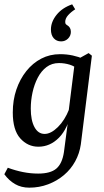

<svg xmlns="http://www.w3.org/2000/svg" viewBox="-23 -673 481 886"><path d="M112 193Q75 193 46.5 176.5Q18 160 -3 131L13 101Q48 114 83 121Q118 128 153 128Q210 128 237 105Q264 82 272 29L292 -123V-146L323 -393L386 -428L401 -416L350 -7Q344 35 324 71.5Q304 108 272 135Q240 162 199 177.5Q158 193 112 193ZM154 4Q105 4 70.5 -34.5Q36 -73 36 -154Q36 -211 52.5 -259.5Q69 -308 98.5 -345Q128 -382 167.5 -402.5Q207 -423 254 -423Q285 -423 312.5 -417Q340 -411 363 -401L343 -349Q323 -367 299 -374.5Q275 -382 249 -382Q216 -382 191.5 -363.5Q167 -345 151 -314Q135 -283 127 -246Q119 -209 119 -172Q119 -118 136 -86.5Q153 -55 183 -55Q212 -55 244 -86.5Q276 -118 296 -169L308 -162Q290 -79 249 -37.5Q208 4 154 4ZM310 -653 324 -630Q305 -618 291.5 -603Q278 -588 278 -572Q278 -565 280.5 -562Q283 -559 288 -556Q295 -552 299.5 -544.5Q304 -537 304 -526Q304 -508 291 -495Q278 -482 259 -482Q238 -482 225 -496.5Q212 -511 212 -537Q212 -572 238 -604.5Q264 -637 310 -653Z"/></svg>

Font: Yrsa
Style: Italic
Weight: 400
Italic angle: -7.10001°
Designer: Anna Giedrys (Yrsa+Rasa design), David Brezina (Yrsa art-direction, Rasa art-direction, design)
Foundry: Rosetta Type Foundry
Version: Version 2.004